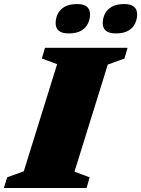

<svg xmlns="http://www.w3.org/2000/svg" viewBox="-50 -948 712 968"><path d="M238 -624.5 161 -653 177 -707H593L577.5 -653L493.5 -622.5L325.5 -82.5L402 -54L386.5 0H-30.5L-14 -54L70 -84.5ZM295.5 -779.5Q230.5 -779.5 230.5 -832Q230.5 -854.5 240.5 -876.5Q250.5 -898.5 274.2 -913Q298 -927.5 339 -927.5Q404 -927.5 404 -875Q404 -852.5 394 -830.5Q384 -808.5 360.5 -794Q337 -779.5 295.5 -779.5ZM533 -779.5Q468 -779.5 468 -832Q468 -854.5 478 -876.5Q488 -898.5 511.8 -913Q535.5 -927.5 576.5 -927.5Q641.5 -927.5 641.5 -875Q641.5 -852.5 631.5 -830.5Q621.5 -808.5 598 -794Q574.5 -779.5 533 -779.5Z"/></svg>

Font: Newsreader 6pt ExtraBold
Style: Italic
Weight: 800
Italic angle: -17°
Designer: Hugues Gentile
Foundry: Production Type
Version: Version 1.003; ttfautohint (v1.8.3)